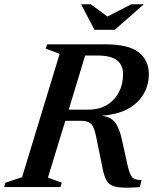

<svg xmlns="http://www.w3.org/2000/svg" viewBox="-44 -878 719 901"><path d="M181 -44.5 246 -20.5 239.5 0H-24.5L-18.5 -20.5L59.5 -46.5L236 -625.5L171 -649.5L177 -670H449.5Q560 -670 607.2 -632.2Q654.5 -594.5 654.5 -530.5Q654.5 -451.5 598.2 -397.2Q542 -343 433.5 -335Q479.5 -328.5 498.2 -300.8Q517 -273 528 -223L554 -105Q561.5 -71 570 -55.8Q578.5 -40.5 590.8 -36.8Q603 -33 620.5 -33L612 0Q542.5 5.5 508 0.2Q473.5 -5 459.2 -26.2Q445 -47.5 437 -89.5L407 -237.5Q397.5 -284.5 382.5 -297.8Q367.5 -311 336 -311H262.5ZM370.5 -363.5Q421.5 -363.5 457.8 -385.5Q494 -407.5 513.8 -445Q533.5 -482.5 533.5 -529.5Q533.5 -572 505.5 -594.8Q477.5 -617.5 411.5 -617.5H355.5L278.5 -363.5ZM631 -858 494.5 -738H399.5L336.5 -858H382L460 -800.5L572.5 -858Z"/></svg>

Font: Newsreader 16pt SemiBold
Style: Italic
Weight: 600
Italic angle: -17°
Designer: Hugues Gentile
Foundry: Production Type
Version: Version 1.003; ttfautohint (v1.8.3)